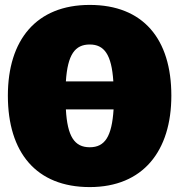

<svg xmlns="http://www.w3.org/2000/svg" viewBox="-20 -739 730 781"><path d="M345 -719C127 -719 12 -576 12 -350C12 -119 127 22 345 22C562 22 677 -125 677 -350C677 -581 562 -719 345 -719ZM345 -558C404 -558 434 -517 441 -408H248C255 -517 285 -558 345 -558ZM345 -140C283 -140 254 -184 248 -294H442C435 -184 407 -140 345 -140Z"/></svg>

Font: Fira Sans Ultra
Style: Regular
Weight: 950
Designer: Carrois Corporate & Edenspiekermann AG
Foundry: Carrois Corporate GbR & Edenspiekermann AG
Version: Version 4.203;PS 004.203;hotconv 1.0.88;makeotf.lib2.5.64775